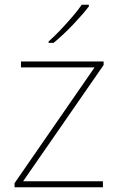

<svg xmlns="http://www.w3.org/2000/svg" viewBox="-20 -786 496 806"><path d="M412 0H41V-17L377 -503H68V-528H415V-513L77 -25H412ZM353 -759Q327 -725 286 -682Q245 -639 205 -606H184V-612Q207 -632 233.5 -660Q260 -688 284.5 -716.5Q309 -745 323 -766H353Z"/></svg>

Font: Noto Sans Tamil Thin
Style: Regular
Weight: 100
Designer: Jelle Bosma - Monotype Design Team
Foundry: Monotype Imaging Inc.
Version: Version 2.004; ttfautohint (v1.8.4.7-5d5b)